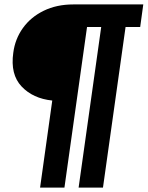

<svg xmlns="http://www.w3.org/2000/svg" viewBox="-20 -762 670 867"><path d="M547 -640 445 85H335L437 -640H373L271 85H161L216 -308Q129 -317 77.5 -371.5Q26 -426 40 -524Q48 -586 83.5 -635.5Q119 -685 177.5 -713.5Q236 -742 311 -742H627L613 -640Z"/></svg>

Font: Morrison ExtraBold
Style: Regular
Weight: 800
Designer: Pablo Impallari, Rodrigo Fuenzalida (Modified by Dan O. Williams)
Version: Version 0.03;June 6, 2019;FontCreator 11.5.0.2425 64-bit; tt